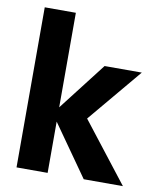

<svg xmlns="http://www.w3.org/2000/svg" viewBox="-80 -770 693 834"><g transform="rotate(10 266.0 -353.0)"><path d="M346.2 0 187 -226.1V0H49.8V-706.1H187V-289.1L350.1 -500H514.2L314.9 -262.2L519 0Z"/></g></svg>

Font: TASA Orbiter Deck
Style: Bold
Weight: 700
Designer: Weizhong Zhang
Version: Version 1.000;Glyphs 3.1.2 (3151)